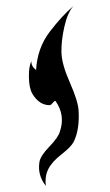

<svg xmlns="http://www.w3.org/2000/svg" viewBox="-20 -550 360 628"><path d="M220 -530Q201 -509 190.5 -462.5Q180 -416 181 -378Q182 -340 208.5 -280Q235 -220 237 -189Q241 -127 221 -86Q212 -69 181 -45Q150 -21 138 3Q126 27 130 58Q102 23 109 -20Q112 -40 141.5 -70.5Q171 -101 176 -120Q194 -173 162 -219Q160 -222 153.5 -214.5Q147 -207 144 -206Q109 -205 86 -243Q75 -262 74.5 -298Q74 -334 83 -350Q81 -334 98 -321Q102 -393 143 -446.5Q184 -500 220 -530Z"/></svg>

Font: SOV_mook
Style: Book
Weight: 400
Version: Version 1.00